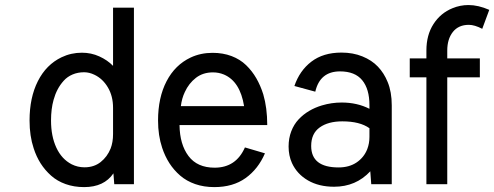

<svg xmlns="http://www.w3.org/2000/svg" viewBox="-20 -745 2000 777"><path d="M311.5 -531.7Q349.1 -531.7 381.8 -516.8Q414.6 -502 437.5 -478.5V-713.9H522V0.5H442.4L439 -43.5Q401.4 12.2 320.3 12.2Q279.8 12.2 245.6 0Q211.4 -12.2 186.8 -34.2Q162.1 -56.2 144.5 -83.7Q127 -111.3 116.2 -145Q99.6 -194.8 99.6 -257.3Q99.6 -350.1 133.3 -416.7Q167 -483.4 229 -513.2Q267.6 -531.7 311.5 -531.7ZM437.5 -308.6Q437.5 -356 416.7 -391.1Q396 -426.3 362.3 -442.4Q341.3 -452.6 320.3 -452.6Q294.9 -452.6 273.7 -443.6Q252.4 -434.6 237.8 -418.2Q223.1 -401.9 213.1 -382.8Q203.1 -363.8 196.8 -340.8Q186.5 -304.2 186.5 -257.3Q186.5 -193.8 208 -147.5Q229.5 -101.1 270 -80.1Q294.4 -67.9 321.8 -67.9Q360.4 -67.9 387.2 -89.1Q414.1 -110.4 427.7 -144Q437.5 -169.4 437.5 -202.6Z M1052.2 -124.5Q1024.9 -61 973.9 -24.4Q922.9 12.2 847.2 12.2Q805.2 12.2 770 0Q734.9 -12.2 709.2 -34.4Q683.6 -56.6 665.5 -84.7Q647.5 -112.8 636.2 -147Q619.6 -196.8 619.6 -257.3Q619.6 -350.1 654.1 -416.3Q688.5 -482.4 751.5 -512.2Q792 -531.2 840.3 -531.2Q882.3 -531.2 917 -518.1Q951.7 -504.9 976.1 -481.2Q1000.5 -457.5 1017.3 -428.2Q1034.2 -398.9 1045.4 -363.3Q1061.5 -308.6 1061.5 -238.8H706.5Q707.5 -160.6 742.9 -113.5Q778.3 -66.4 848.6 -66.4Q935.1 -66.4 971.2 -148.4ZM967.8 -315.4Q951.7 -415.5 886.2 -443.4Q865.2 -452.1 841.8 -452.1Q801.3 -452.1 772.7 -429.9Q744.1 -407.7 728 -372.6Q715.8 -347.2 711.9 -315.4Z M1356 -456.1Q1274.9 -456.1 1255.9 -374L1171.4 -397Q1192.4 -459 1240.2 -495.6Q1288.1 -532.2 1361.8 -532.2Q1408.7 -532.2 1446.5 -516.8Q1484.4 -501.5 1509.3 -475.3Q1534.2 -449.2 1548.8 -413.1Q1565.4 -373 1565.4 -318.4V0.5H1482.4L1478.5 -51.8Q1420.4 10.7 1332 10.7Q1270.5 10.7 1226.3 -14.9Q1182.1 -40.5 1161.6 -85Q1147.9 -115.2 1147.9 -151.9Q1147.9 -185.5 1158.7 -213.6Q1169.4 -241.7 1188.5 -262Q1207.5 -282.2 1231.2 -296.1Q1254.9 -310.1 1282.7 -318.4Q1321.8 -330.1 1362.8 -330.1Q1425.3 -330.1 1475.1 -304.7V-319.3Q1475.1 -384.8 1445.8 -420.4Q1416.5 -456.1 1356 -456.1ZM1365.2 -253.9Q1308.1 -253.9 1273.7 -229.2Q1239.3 -204.6 1239.3 -154.3Q1239.3 -67.4 1350.1 -67.4Q1393.1 -67.4 1423.1 -87.6Q1453.1 -107.9 1466.3 -141.6Q1475.1 -164.6 1475.1 -190.9V-226.1Q1436.5 -253.9 1365.2 -253.9Z M1931.6 -628.4Q1900.4 -644.5 1877.4 -644.5Q1835.4 -644.5 1812.7 -615.7Q1790 -586.9 1790 -540.5V-508.8H1921.9V-432.1H1790V0.5H1705.6V-432.1H1638.2V-508.8H1705.6V-540.5Q1705.6 -603.5 1734.4 -647.9Q1763.2 -692.4 1811.5 -711.9Q1842.3 -724.6 1876 -724.6Q1915.5 -724.6 1960 -705.1Z"/></svg>

Font: Meera Inimai
Style: Regular
Weight: 400
Version: 2.0.0+20160526